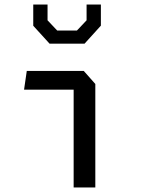

<svg xmlns="http://www.w3.org/2000/svg" viewBox="-20 -826 660 846"><path d="M198.5 -633.5H352.5L424.5 -713V-806H361.5V-736.5L319 -691.5H232L189.5 -736.5V-806H126.5V-712.5ZM304.5 0H400V-456L349 -513.5H98L86 -431H304.5Z"/></svg>

Font: FontWithASyntaxHighlighterNightOwl
Style: Regular
Weight: 400
Designer: Riley Cran & the Lettermatic Team
Foundry: Lettermatic
Version: Version 1.000 (FontWithASyntaxHighlighterNightOwl)